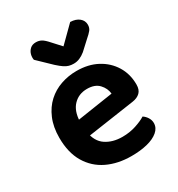

<svg xmlns="http://www.w3.org/2000/svg" viewBox="-175 -833 889 961"><g transform="rotate(-30 269.5 -352.5)"><path d="M124 -171 118 -267 374 -306Q371 -338 347.5 -363Q324 -388 279 -388Q231 -388 200 -356Q169 -324 167 -264L171 -201Q180 -143 219 -117Q258 -91 314 -91Q356 -91 392.5 -103Q429 -115 451 -129Q465 -120 474.5 -105Q484 -90 484 -73Q484 -45 460.5 -25Q437 -5 397 5Q357 15 305 15Q227 15 166.5 -14Q106 -43 71.5 -101Q37 -159 37 -245Q37 -307 57 -354Q77 -401 110.5 -431.5Q144 -462 187.5 -477Q231 -492 278 -492Q346 -492 396.5 -465Q447 -438 476 -391Q505 -344 505 -283Q505 -253 489 -237.5Q473 -222 445 -218ZM241 -678 284 -631 374 -720Q406 -719 425 -703.5Q444 -688 444 -664Q444 -646 434 -633.5Q424 -621 404 -604L353 -557Q337 -544 320.5 -537Q304 -530 286 -530Q271 -530 258.5 -533.5Q246 -537 232.5 -546Q219 -555 199 -573L122 -647Q119 -663 123.5 -679Q128 -695 140.5 -706.5Q153 -718 174 -718Q191 -718 205 -710.5Q219 -703 241 -678Z"/></g></svg>

Font: BalooTamma2Bold
Style: Bold
Weight: 700
Designer: Divya Kowshik, Shuchita Grover and Ek Type
Foundry: Ek Type
Version: Version 1.700